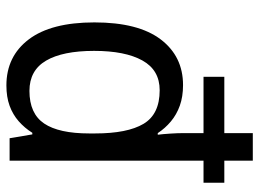

<svg xmlns="http://www.w3.org/2000/svg" viewBox="-125 -675 810 600"><g transform="rotate(90 280.0 -375.0)"><path d="M247 10Q156 10 103 -60Q50 -130 50 -265Q50 -402 103 -472Q156 -542 246 -542Q282 -542 310 -532Q338 -522 359.5 -504Q381 -486 396 -463H401Q399 -479 397.5 -502Q396 -525 396 -541V-606H220V-671H396V-760H482V-671H551V-606H482V0H412L400 -71H395Q380 -47 359 -28.5Q338 -10 310.5 0Q283 10 247 10ZM264 -62Q335 -62 366 -108Q397 -154 397 -249V-267Q397 -368 367 -418.5Q337 -469 262 -469Q199 -469 169 -415Q139 -361 139 -264Q139 -166 169.5 -114Q200 -62 264 -62Z"/></g></svg>

Font: Noto Sans Devanagari SemiCondensed
Style: Regular
Weight: 400
Width: 4
Designer: Jelle Bosma - Monotype Design Team
Foundry: Monotype Imaging Inc.
Version: Version 2.006